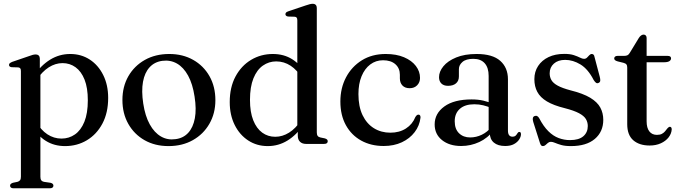

<svg xmlns="http://www.w3.org/2000/svg" viewBox="-20 -757 3579 1010"><path d="M189.5 -448.5V-385.5L192.5 -377.5V173Q192.5 185 197 191.2Q201.5 197.5 211 199.5L245.5 204.5Q253.5 206.5 257.2 210.2Q261 214 261 219.5Q261 226 256.2 229.8Q251.5 233.5 241.5 233.5H51.5Q42 233.5 37.5 229.8Q33 226 33 219.5Q33 214 36.8 210.5Q40.5 207 48 204.5L72 199.5Q81 197 85.5 191Q90 185 90 173V-383Q90 -393 86.8 -397.2Q83.5 -401.5 76 -402.5L41 -403.5Q34 -404.5 30.8 -407.5Q27.5 -410.5 27.5 -415.5Q27.5 -421 31.2 -424.2Q35 -427.5 44 -431.5L131.5 -461.5Q144.5 -466.5 152.5 -468.5Q160.5 -470.5 167 -470.5Q178.5 -470.5 184 -464.5Q189.5 -458.5 189.5 -448.5ZM171.5 -335.5 157.5 -357.5Q195 -413 243.5 -443Q292 -473 349.5 -473Q407 -473 452 -443.8Q497 -414.5 523 -362.2Q549 -310 549 -242Q549 -164 518.8 -107Q488.5 -50 437 -19.2Q385.5 11.5 322.5 11.5Q265 11.5 221 -16Q177 -43.5 149.5 -95.5L171 -116Q195 -73 229.2 -50.5Q263.5 -28 303.5 -28Q343 -28 374.2 -49.8Q405.5 -71.5 423.8 -116.2Q442 -161 442 -229.5Q442 -295 424.8 -338.2Q407.5 -381.5 377.5 -403.2Q347.5 -425 309 -425Q271.5 -425 236.5 -402.8Q201.5 -380.5 171.5 -335.5Z M870.5 -473Q941.5 -473 996.2 -442Q1051 -411 1082 -356.2Q1113 -301.5 1113 -230Q1113 -160.5 1081.5 -105.8Q1050 -51 994.5 -19.8Q939 11.5 866.5 11.5Q795 11.5 740.5 -19.5Q686 -50.5 655 -105.2Q624 -160 624 -231Q624 -301.5 655.2 -356Q686.5 -410.5 742 -441.8Q797.5 -473 870.5 -473ZM903 -25Q944 -30 970 -58.2Q996 -86.5 1005 -134.8Q1014 -183 1003.5 -249Q993.5 -315.5 969.5 -359.2Q945.5 -403 910.8 -422.8Q876 -442.5 834 -437Q793 -431.5 767 -403.2Q741 -375 732.2 -326.8Q723.5 -278.5 733.5 -212.5Q743.5 -146.5 767.8 -102.8Q792 -59 826.8 -39Q861.5 -19 903 -25Z M1546.5 -78 1544 -81V-650Q1544 -659.5 1540.8 -664Q1537.5 -668.5 1530 -669L1495 -670Q1488 -671.5 1484.8 -674.5Q1481.5 -677.5 1481.5 -682Q1481.5 -688 1485.2 -691.5Q1489 -695 1498 -698L1588.5 -728.5Q1601.5 -733 1609.8 -735Q1618 -737 1625 -737Q1635.5 -737 1641 -731.2Q1646.5 -725.5 1646.5 -715.5V-60.5Q1646.5 -48.5 1651 -42.2Q1655.5 -36 1665 -34L1689 -29Q1697 -26.5 1700.5 -23Q1704 -19.5 1704 -14Q1704 -7.5 1699.5 -3.8Q1695 0 1685 0H1589.5Q1570 0 1558.2 -11.2Q1546.5 -22.5 1546.5 -43.5ZM1188.5 -220Q1188.5 -298 1219 -354.8Q1249.5 -411.5 1301 -442.2Q1352.5 -473 1415.5 -473Q1473.5 -473 1517.5 -445.2Q1561.5 -417.5 1589 -367.5L1567.5 -346.5Q1543.5 -388.5 1508.8 -411.2Q1474 -434 1433 -434Q1394.5 -434 1363 -412Q1331.5 -390 1313.2 -345Q1295 -300 1295 -231.5Q1295 -167.5 1312.2 -124.2Q1329.5 -81 1359.5 -59.2Q1389.5 -37.5 1428 -37.5Q1465.5 -37.5 1500.5 -59.2Q1535.5 -81 1565 -125.5L1579 -103.5Q1540.5 -47.5 1492.8 -18Q1445 11.5 1388.5 11.5Q1331 11.5 1285.8 -18Q1240.5 -47.5 1214.5 -99.8Q1188.5 -152 1188.5 -220Z M2189.5 -347Q2189.5 -324 2174.5 -308.5Q2159.5 -293 2135 -293Q2110.5 -293 2097 -307.2Q2083.5 -321.5 2083.5 -345V-363.5Q2083.5 -398 2060 -419Q2036.5 -440 1995 -440Q1957 -440 1927.8 -418Q1898.5 -396 1882 -356Q1865.5 -316 1865.5 -262Q1865.5 -196.5 1887.2 -151.2Q1909 -106 1947 -82.5Q1985 -59 2033.5 -59Q2081 -59 2115.5 -81.2Q2150 -103.5 2165 -141.5Q2170 -149 2173.5 -151.5Q2177 -154 2181.5 -154Q2187.5 -154 2190 -149.2Q2192.5 -144.5 2192 -138Q2187 -95.5 2161.2 -61.8Q2135.5 -28 2093.8 -8.5Q2052 11 1998.5 11Q1931.5 11 1880 -17.5Q1828.5 -46 1799.5 -98.5Q1770.5 -151 1770.5 -223Q1770.5 -293.5 1800.2 -350Q1830 -406.5 1883.5 -439.8Q1937 -473 2009 -473Q2065 -473 2105.5 -455.8Q2146 -438.5 2167.8 -409.8Q2189.5 -381 2189.5 -347Z M2556.5 -58.5V-67L2550.5 -69V-357.5Q2550.5 -401 2529.8 -424.2Q2509 -447.5 2470 -447.5Q2431.5 -447.5 2412.8 -431.2Q2394 -415 2394 -393.5V-355Q2394 -331.5 2378.8 -318.5Q2363.5 -305.5 2337 -305.5Q2314 -305.5 2301.8 -317.8Q2289.5 -330 2289.5 -351Q2289.5 -380.5 2312.5 -408.5Q2335.5 -436.5 2379.8 -454.8Q2424 -473 2487.5 -473Q2571 -473 2611.5 -437Q2652 -401 2652 -340V-70.5Q2652 -53.5 2658.2 -45.8Q2664.5 -38 2675.5 -38Q2687 -38 2692.8 -43.8Q2698.5 -49.5 2702 -56Q2704 -59 2706.2 -61Q2708.5 -63 2712 -63Q2716.5 -63 2718.5 -59.8Q2720.5 -56.5 2720.5 -51Q2720.5 -38 2711.2 -23.5Q2702 -9 2683.8 1Q2665.5 11 2637.5 11Q2599 11 2577.8 -7Q2556.5 -25 2556.5 -58.5ZM2266.5 -102.5Q2266.5 -160 2317.5 -197Q2368.5 -234 2461 -234Q2495.5 -234 2522.8 -227.5Q2550 -221 2571.5 -211.5L2564.5 -189Q2544 -197.5 2522.2 -203Q2500.5 -208.5 2475 -208.5Q2426 -208.5 2399 -184.5Q2372 -160.5 2372 -119Q2372 -78 2394.8 -56Q2417.5 -34 2453 -34Q2485 -34 2514.5 -48.2Q2544 -62.5 2565.5 -89.5L2574.5 -70Q2546.5 -31 2501.5 -10Q2456.5 11 2406 11Q2344 11 2305.2 -20Q2266.5 -51 2266.5 -102.5Z M2953 -442Q2915.5 -442 2893.5 -422.2Q2871.5 -402.5 2871.5 -371.5Q2871.5 -351.5 2880.8 -335.5Q2890 -319.5 2913.8 -306.5Q2937.5 -293.5 2980.5 -282Q3047 -265.5 3084.8 -242.8Q3122.5 -220 3138 -191Q3153.5 -162 3153.5 -126.5Q3153.5 -64 3109 -26.2Q3064.5 11.5 2983.5 11.5Q2952.5 11.5 2932.5 5.8Q2912.5 0 2899.8 -5.5Q2887 -11 2878 -11Q2869 -11 2862.2 -5.2Q2855.5 0.5 2849.5 6Q2843.5 11.5 2836 11.5Q2830.5 11.5 2827 8Q2823.5 4.5 2820.5 -4.5L2785 -116Q2781.5 -128 2783 -135.8Q2784.5 -143.5 2792 -146.5Q2800 -149.5 2806 -146.2Q2812 -143 2816.5 -135Q2839 -92 2864.5 -66.8Q2890 -41.5 2918.8 -30.8Q2947.5 -20 2978.5 -20Q3025 -20 3048.5 -40.2Q3072 -60.5 3072 -94Q3072 -114 3062 -130.8Q3052 -147.5 3025.8 -161.5Q2999.5 -175.5 2951 -188Q2892 -202.5 2857 -223.5Q2822 -244.5 2806.5 -273.5Q2791 -302.5 2791 -340.5Q2791 -380 2810.8 -410Q2830.5 -440 2865.8 -456.8Q2901 -473.5 2948.5 -473.5Q2979 -473.5 2998.5 -467Q3018 -460.5 3030.8 -454Q3043.5 -447.5 3052 -447.5Q3061.5 -447.5 3067.8 -453.8Q3074 -460 3080 -466.5Q3086 -473 3093 -473Q3098.5 -473 3102.2 -469.5Q3106 -466 3107.5 -457L3135 -353Q3138.5 -340 3137.5 -332Q3136.5 -324 3128 -320.5Q3120.5 -317.5 3115 -321.8Q3109.5 -326 3103 -336Q3073.5 -393.5 3033.8 -417.8Q2994 -442 2953 -442Z M3260 -426.5 3229.5 -434Q3219 -437 3215 -440.8Q3211 -444.5 3211 -449.5Q3211 -456 3215.8 -459.5Q3220.5 -463 3228 -463H3262.5Q3274 -463 3281 -466.5Q3288 -470 3293.5 -480L3340 -556.5Q3346 -566 3352.5 -570.5Q3359 -575 3365.5 -575Q3373 -575 3377.2 -570.2Q3381.5 -565.5 3381.5 -557.5V-119Q3381.5 -84 3395.8 -65.8Q3410 -47.5 3435.5 -47.5Q3452 -47.5 3462 -53Q3472 -58.5 3478.2 -66Q3484.5 -73.5 3489.8 -80.5Q3495 -87.5 3502 -90Q3507.5 -90.5 3510.5 -87.2Q3513.5 -84 3513.5 -76Q3512 -53.5 3497 -34.2Q3482 -15 3456.2 -3.2Q3430.5 8.5 3397.5 8.5Q3343 8.5 3311.2 -19.2Q3279.5 -47 3279.5 -103.5V-401.5Q3279.5 -412.5 3275.2 -418Q3271 -423.5 3260 -426.5ZM3337.5 -429.5 3338 -463H3492.5Q3501 -463 3505.5 -459.8Q3510 -456.5 3510 -450Q3510 -441 3501 -435.2Q3492 -429.5 3473 -429.5Z"/></svg>

Font: Fraunces 48pt
Style: Regular
Weight: 400
Version: Version 1.000;[b76b70a41]